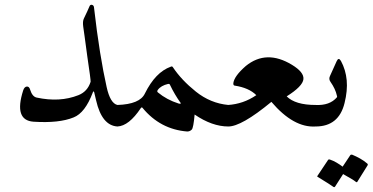

<svg xmlns="http://www.w3.org/2000/svg" viewBox="-20 -529 1558 803"><path d="M471 -90Q487 -85 491 -64Q496 -40 490 -20Q484 0 471 0Q406 -4 382 -109Q378 -126 376 -134.5Q374 -143 374 -143Q371 -151 368 -142Q336 -57 288 -38Q227 -13 120 -20Q37 -26 77 -151Q82 -166 92 -167Q102 -168 106 -154Q115 -125 133 -121Q230 -100 308 -131Q346 -146 359 -187Q360 -193 345 -294Q338 -344 334 -375.5Q330 -407 328 -418Q325 -440 331 -452Q339 -469 345 -481.5Q351 -494 354 -502Q357 -510 364 -509Q372 -507 373 -499Q385 -394 398.5 -310.5Q412 -227 426 -165Q441 -97 471 -90Z M694 -250Q700 -253 703 -248Q739 -194 799 -146Q860 -97 935 -90Q954 -89 954 -65Q954 0 935 0Q867 0 794 -50Q789 6 782 13Q774 21 763 21Q650 12 576 -78Q573 -82 569 -77Q519 -2 471 0Q460 0 456 -16Q444 -61 457 -80Q464 -90 471 -90Q565 -93 586 -138Q630 -227 694 -250ZM690 -176Q688 -179 683 -178Q653 -171 640 -153Q635 -146 641 -142Q659 -127 680.5 -115.5Q702 -104 727 -96Q734 -94 735.5 -96Q737 -98 733 -102Q723 -116 712 -134.5Q701 -153 690 -176Z M1300 -90Q1334 -90 1330 -55Q1322 -1 1300 0Q1208 6 1115 -103Q989 1 934 0Q911 0 903 -38Q894 -88 934 -90Q965 -92 994.5 -102Q1024 -112 1052 -131Q1021 -162 961 -171Q955 -172 956 -182Q960 -211 1008 -253Q1094 -323 1201 -258Q1252 -227 1249 -198Q1246 -168 1179 -126Q1215 -90 1300 -90Z M1360 -211 1388 -273Q1396 -291 1406 -274Q1426 -237 1430 -193.5Q1434 -150 1421 -98Q1397 0 1300 0Q1290 0 1279 -51Q1274 -77 1284 -86Q1290 -91 1300 -90Q1359 -87 1389 -122Q1391 -124 1389 -129Q1383 -157 1362 -187Q1354 -198 1360 -211ZM1445 120Q1447 117 1453 118Q1470 125 1486 134Q1502 143 1516 155Q1520 159 1517 163L1474 232Q1472 235 1466 230Q1463 227 1450.5 219.5Q1438 212 1415 199L1381 252Q1378 256 1372 251Q1368 248 1352.5 238Q1337 228 1309 211Q1305 209 1308 206L1352 140Q1354 137 1359 138Q1374 143 1387.5 151Q1401 159 1413 168Z"/></svg>

Font: Amiri Quran
Style: Regular
Weight: 400
Designer: Khaled Hosny
Version: Version 0.117